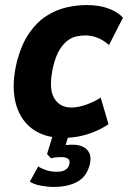

<svg xmlns="http://www.w3.org/2000/svg" viewBox="-20 -534 506 759"><path d="M230 11Q153 11 104 -27.5Q55 -66 40 -135Q25 -204 48 -295Q66 -361 96 -404Q126 -447 163.5 -471Q201 -495 242 -504.5Q283 -514 323 -514Q373 -514 410 -500Q447 -486 466 -464L411 -356Q391 -374 367 -384Q343 -394 318 -394Q302 -394 284 -390.5Q266 -387 248.5 -374.5Q231 -362 216 -338Q201 -314 191 -274Q171 -187 193 -148Q215 -109 261 -109Q290 -109 321.5 -120.5Q353 -132 378 -148L409 -43Q387 -28 358.5 -15.5Q330 -3 298 4Q266 11 230 11ZM192 205Q169 205 141.5 200Q114 195 98 184L131 124Q143 132 162 138.5Q181 145 206 145Q225 145 237.5 138Q250 131 254 116Q258 99 248 93Q238 87 222 87Q215 87 202 88Q189 89 182 92L166 75L195 -20H257L233 62L209 46Q217 42 234 40Q251 38 270 38Q290 38 307.5 46Q325 54 333.5 72Q342 90 334 120Q321 166 284 185.5Q247 205 192 205Z"/></svg>

Font: Nunito Sans 7pt Condensed ExtraBold
Style: Italic
Weight: 800
Width: 3
Italic angle: -9°
Designer: Vernon Adams
Foundry: Vernon Adams
Version: Version 3.101;gftools[0.9.27]